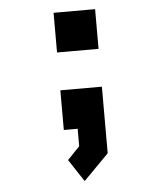

<svg xmlns="http://www.w3.org/2000/svg" viewBox="-53 -579 705 829"><g transform="rotate(-5 300.0 -165.0)"><path d="M210 -361H390V-533H210ZM210 -197V-25H270V50.5L217 106L280.5 202.5L390 91.5V-197Z"/></g></svg>

Font: Kode
Style: Regular
Weight: 400
Monospace: yes
Designer: Isa Ozler
Foundry: Kadena LLC
Version: Version 1.000;gftools[0.9.28]